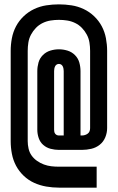

<svg xmlns="http://www.w3.org/2000/svg" viewBox="-20 -780 540 880"><path d="M423 80H250Q221 80 192 75Q163 70 136.5 58Q110 46 88.5 25.5Q67 5 53.5 -20.5Q40 -46 34.5 -75Q29 -104 29 -133V-547Q29 -576 34.5 -605Q40 -634 53.5 -659.5Q67 -685 88.5 -705.5Q110 -726 136.5 -738.5Q163 -751 192 -755.5Q221 -760 250 -760Q279 -760 308 -755.5Q337 -751 363.5 -738.5Q390 -726 411.5 -705.5Q433 -685 446.5 -659.5Q460 -634 465.5 -605Q471 -576 471 -547V-193Q471 -171 462.5 -150.5Q454 -130 437 -116.5Q420 -103 398.5 -98Q377 -93 355 -93H250Q231 -93 212 -98Q193 -103 178.5 -115.5Q164 -128 157.5 -147Q151 -166 151 -185V-454Q151 -474 156.5 -493.5Q162 -513 176.5 -527.5Q191 -542 210.5 -548Q230 -554 250 -554Q270 -554 289.5 -548Q309 -542 323.5 -527.5Q338 -513 343.5 -493.5Q349 -474 349 -454V-159H355Q362 -159 369 -161Q376 -163 382 -167.5Q388 -172 390.5 -178.5Q393 -185 393 -193V-547Q393 -566 390 -585Q387 -604 378 -621Q369 -638 355.5 -652Q342 -666 324.5 -674.5Q307 -683 288 -686Q269 -689 250 -689Q231 -689 212 -686Q193 -683 175.5 -674.5Q158 -666 144.5 -652Q131 -638 122 -621Q113 -604 110 -585Q107 -566 107 -547V-133Q107 -116 111 -98.5Q115 -81 125 -67Q135 -53 150 -42.5Q165 -32 181.5 -26Q198 -20 215 -18Q232 -16 250 -16H423ZM272 -159V-454Q272 -459 271 -465Q270 -471 267.5 -476Q265 -481 260.5 -484Q256 -487 250 -487Q244 -487 239.5 -484Q235 -481 232.5 -476Q230 -471 229 -465Q228 -459 228 -454V-185Q228 -180 229 -175.5Q230 -171 233 -167Q236 -163 240.5 -161Q245 -159 250 -159Z"/></svg>

Font: Iosevka Custom
Style: Bold
Weight: 700
Monospace: yes
Designer: Belleve Invis
Foundry: Belleve Invis
Version: Version 30.3.3; ttfautohint (v1.8.3)